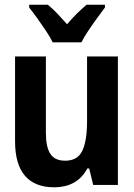

<svg xmlns="http://www.w3.org/2000/svg" viewBox="-20 -786 570 816"><path d="M209 10Q129 10 86.5 -38.5Q44 -87 44 -186V-546H175V-222Q175 -161 194 -132Q213 -103 257 -103Q310 -103 330 -145.5Q350 -188 350 -271V-546H481V0H376L359 -70H351Q309 10 209 10ZM204 -606Q194 -627 176 -654Q158 -681 139 -707.5Q120 -734 104 -754V-766H183Q202 -751 222.5 -729.5Q243 -708 265 -683Q288 -710 307.5 -729Q327 -748 348 -766H426V-754Q411 -734 392 -708Q373 -682 355 -655Q337 -628 326 -606Z"/></svg>

Font: Noto Sans Mono Condensed
Style: Bold
Weight: 700
Width: 3
Designer: Monotype Design Team
Foundry: Monotype Imaging Inc.
Version: Version 2.014